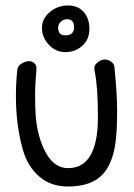

<svg xmlns="http://www.w3.org/2000/svg" viewBox="-20 -680 490 700"><path d="M306 -575Q306 -536 280 -513Q254 -490 218.5 -490Q183 -490 158 -517Q133 -544 133 -578Q133 -612 161.5 -636Q190 -660 227.5 -660Q265 -660 285.5 -636Q306 -612 306 -575ZM225 -610Q212 -610 202 -601Q192 -592 192 -579Q192 -551 218 -551Q250 -551 250 -580.5Q250 -610 225 -610ZM325 -421Q324 -425 324 -434Q324 -443 336.5 -453Q349 -463 362 -463Q375 -463 385.5 -455Q396 -447 397 -437Q407 -336 407 -278Q407 -220 404 -188Q397 -91 355.5 -45.5Q314 0 228 0Q165 0 123 -36.5Q81 -73 64 -132Q38 -221 38 -330Q38 -377 43 -425Q44 -439 58.5 -448Q73 -457 85.5 -457Q98 -457 106 -449Q114 -441 113 -428Q108 -376 108 -334.5Q108 -293 110 -260Q116 -180 147 -123.5Q178 -67 228 -67Q337 -67 337 -253Q337 -364 325 -421Z"/></svg>

Font: Patrick Hand SC
Style: Regular
Weight: 400
Designer: Patrick Wagesreiter
Foundry: Patrick Wagesreiter
Version: Version 1.003;PS 001.003;hotconv 1.0.70;makeotf.lib2.5.58329